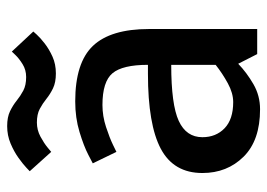

<svg xmlns="http://www.w3.org/2000/svg" viewBox="-125 -613 746 536"><g transform="rotate(-90 248.0 -345.0)"><path d="M133 -153Q133 -115 158 -91Q183 -67 231 -67Q256 -67 283.5 -82Q311 -97 335 -116V-240Q224 -240 178.5 -219Q133 -198 133 -153ZM211 8Q124 8 78.5 -38Q33 -84 33 -153Q33 -233 100.5 -269Q168 -305 310 -305H335Q335 -376 311.5 -404Q288 -432 223 -432Q192 -432 161.5 -422Q131 -412 111.5 -402.5Q92 -393 92 -393L60 -459Q60 -459 84 -471.5Q108 -484 147.5 -496Q187 -508 233 -508Q341 -508 388 -458.5Q435 -409 435 -302V0H365L338 -53Q313 -29 281 -10.5Q249 8 211 8ZM38 -635Q38 -635 48 -644.5Q58 -654 75.5 -666.5Q93 -679 115.5 -688.5Q138 -698 164 -698Q189 -698 205.5 -690Q222 -682 235 -671.5Q248 -661 263 -653Q278 -645 301 -645Q321 -645 337 -655Q353 -665 362.5 -675Q372 -685 372 -685L428 -625Q428 -625 419.5 -615.5Q411 -606 395 -593.5Q379 -581 358 -571.5Q337 -562 311 -562Q286 -562 269.5 -570Q253 -578 240 -588.5Q227 -599 212 -607Q197 -615 174 -615Q153 -615 134.5 -605Q116 -595 104 -585Q92 -575 92 -575Z"/></g></svg>

Font: Epunda Sans Medium
Style: Regular
Weight: 500
Designer: Simon Atzbach
Foundry: typofactur
Version: Version 2.204; ttfautohint (v1.8.4.7-5d5b)